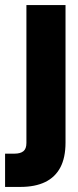

<svg xmlns="http://www.w3.org/2000/svg" viewBox="-70 -516 309 756"><path d="M-50 220V89H-13Q10 89 22 79.5Q34 70 34 47V-496H188V45Q188 105 167.5 143.5Q147 182 107.5 201Q68 220 10 220Z"/></svg>

Font: Rethink Sans ExtraBold
Style: Regular
Weight: 800
Designer: The Rethink Sans project authors (Hans Thiessen). DM Sans designed by Colophon Foundry.
Foundry: Rethink Communications LLC
Version: Version 1.001